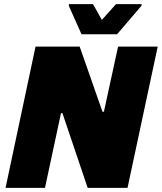

<svg xmlns="http://www.w3.org/2000/svg" viewBox="-20 -915 788 935"><path d="M7 0 153 -688H368L479 -371H486L555 -688H748L601 0H407L284 -364H277L199 0ZM377 -748 315 -887 316 -895H433L476 -818L545 -895H670L669 -887L550 -748Z"/></svg>

Font: Saira ExtraBold
Style: Italic
Weight: 800
Italic angle: -12°
Designer: Hector Gatti with collaboration of the Omnibus-Type team
Foundry: Omnibus-Type
Version: Version 1.100; ttfautohint (v1.8.3)